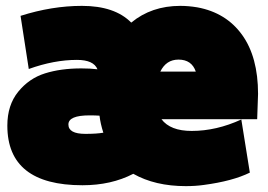

<svg xmlns="http://www.w3.org/2000/svg" viewBox="-20 -590 914 654"><path d="M526 -346H647Q633 -387 588 -387Q546 -387 526 -346ZM261 41Q5 41 5 -162Q5 -232 42 -277.5Q79 -323 133 -340Q187 -357 257 -357Q288 -357 312 -354Q299 -386 242 -386Q164 -386 78 -355L50 -536Q157 -570 259 -570Q371 -570 427 -513Q496 -570 594 -570Q622 -570 652 -565Q750 -547 804.5 -471.5Q859 -396 859 -270Q859 -257 857.5 -227Q856 -197 856 -184H530Q560 -144 633 -144Q717 -144 802 -183L831 -2Q772 27 674 40Q646 44 613 44Q508 44 434 2Q359 41 261 41ZM319 -196Q304 -197 285 -197Q213 -197 213 -166Q213 -134 271 -134Q309 -134 332 -138Q322 -169 319 -196Z"/></svg>

Font: Repo
Style: ExtraBlack
Weight: 1000
Designer: Stefan Peev
Foundry: Context Ltd
Version: Version 001.000